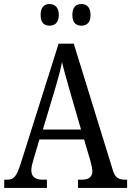

<svg xmlns="http://www.w3.org/2000/svg" viewBox="-20 -930 649 950"><path d="M383 -803C407 -803 428 -816 428 -856C428 -896 407 -910 383 -910C357 -910 338 -896 338 -856C338 -816 357 -803 383 -803ZM225 -803C249 -803 271 -816 271 -856C271 -896 249 -910 225 -910C200 -910 181 -896 181 -856C181 -816 200 -803 225 -803ZM1 0H212V-41H190C152 -41 135 -58 135 -88C135 -103 141 -126 146 -142L175 -240H396L427 -135C432 -116 437 -95 437 -83C437 -56 420 -41 386 -41H366V0H609V-41H600C565 -41 549 -52 538 -89L345 -714H270L82 -119C61 -55 48 -41 16 -41H1ZM192 -289 251 -485C267 -538 279 -583 287 -623C296 -583 310 -535 327 -475L381 -289Z"/></svg>

Font: Noto Serif Ethiopic Cn
Style: Regular
Weight: 400
Width: 3
Designer: Monotype Design Team
Foundry: Monotype Imaging Inc.
Version: Version 2.102